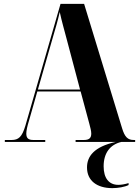

<svg xmlns="http://www.w3.org/2000/svg" viewBox="-20 -734 719 993"><path d="M5 0H214V-10H153C127 -10 116 -19 116 -43C116 -58 121 -81 130 -110L173 -261H397L442 -94C447 -75 452 -57 452 -43C452 -22 443 -10 414 -10H371V0H579C466 25 430 75 430 132C430 201 482 239 561 239C591 239 625 233 645 223V213C625 219 607 222 592 222C543 222 516 187 516 126C516 56 551 13 608 0H679V-10H672C641 -10 625 -25 611 -72L415 -714H293L111 -83C94 -26 76 -10 40 -10H5ZM176 -271 254 -543C266 -584 279 -627 289 -672C299 -625 313 -577 324 -535L394 -271Z"/></svg>

Font: Noto Serif Display Condensed ExtraBold
Style: Regular
Weight: 800
Width: 3
Designer: Monotype Design Team
Foundry: Monotype Imaging Inc.
Version: Version 2.009